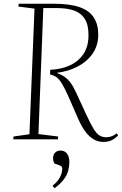

<svg xmlns="http://www.w3.org/2000/svg" viewBox="-20 -743 650 1024"><path d="M248 -371Q306 -373 352 -394Q398 -415 425 -455Q452 -495 452 -556Q452 -611 432 -642.5Q412 -674 374.5 -687Q337 -700 282 -700H211L185 -28L290 -15L289 0H51L52 -15L137 -27L164 -697L78 -708L80 -723H269Q352 -723 404 -705Q456 -687 480 -650Q504 -613 504 -558Q504 -500 473.5 -456.5Q443 -413 393 -387.5Q343 -362 285 -355V-353Q308 -345 325.5 -332.5Q343 -320 357.5 -300Q372 -280 387 -247L441 -130Q464 -80 480 -54.5Q496 -29 511.5 -20Q527 -11 547 -11Q561 -11 575 -16Q589 -21 602 -32L610 -21Q600 -10 588 -2Q576 6 562 10Q548 14 531 14Q505 14 482 1.5Q459 -11 438 -37.5Q417 -64 398 -107L341 -237Q324 -274 311 -296Q298 -318 283.5 -329.5Q269 -341 247 -346ZM271 261 260 248Q280 232 291.5 215.5Q303 199 307.5 184Q312 169 312 156Q312 150 309 146Q306 142 298 139L270 129Q262 113 263 97Q264 81 274.5 70.5Q285 60 303 60Q325 60 337.5 76.5Q350 93 350 121Q350 142 344 166Q338 190 320.5 213.5Q303 237 271 261Z"/></svg>

Font: Literata 60pt ExtraLight
Style: Italic
Weight: 250
Italic angle: -2°
Designer: Latin by Veronika Burian and Jose Scaglione. Greek by Irene Vlachou. Cyrillic by Vera Evstafieva
Foundry: TypeTogether
Version: Version 3.103;gftools[0.9.29]